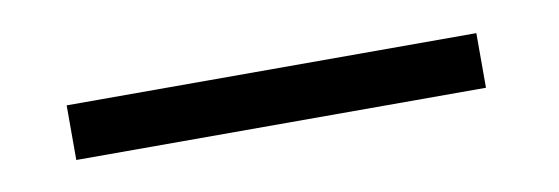

<svg xmlns="http://www.w3.org/2000/svg" viewBox="-24 -370 524 180"><g transform="rotate(-10 238.0 -280.0)"><path d="M40 -254H430V-306H40Z"/></g></svg>

Font: Charger Sport
Style: ExLitNrw
Weight: 200
Designer: Jasper
Foundry: Cannot Into Space Fonts
Version: Version 1.1